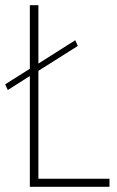

<svg xmlns="http://www.w3.org/2000/svg" viewBox="-35 -720 452 740"><path d="M-5 -373 -15 -395 80 -455V-700H113V-475L255 -565L265 -543L113 -447V-31H387V0H80V-427Z"/></svg>

Font: Jost* Thin
Style: Regular
Weight: 200
Version: Version 3.7